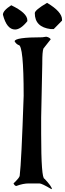

<svg xmlns="http://www.w3.org/2000/svg" viewBox="-30 -1257 449 1329"><path d="M290 -1002.9Q311.5 -999 321.3 -985.4L270.5 -920.9Q262.7 -899.4 262.7 -827.1V-816.4L254.9 -443.4V-332Q254.9 -19.5 278.3 -19.5Q329.1 34.2 329.1 51.8H325.2Q259.8 12.7 243.2 12.7H168.9Q129.9 12.7 83 30.3Q72.3 30.3 63.5 12.7Q106.4 -28.3 106.4 -41Q118.2 -132.8 133.8 -593.8Q133.8 -945.3 98.6 -945.3Q82 -952.1 71.3 -970.7Q71.3 -999 262.7 -999ZM295.9 -1237.3Q399.4 -1175.8 399.4 -1121.1V-1114.3L341.8 -1055.7H321.3Q210.9 -1069.3 210.9 -1166Q210.9 -1187.5 295.9 -1237.3ZM47.9 -1220.7Q159.2 -1167 159.2 -1117.2V-1110.4Q113.3 -1052.7 74.2 -1052.7Q16.6 -1052.7 -9.8 -1155.3Q-9.8 -1183.6 47.9 -1220.7Z"/></svg>

Font: EG Dragon Caps 
Style: Regular
Weight: 400
Designer: Bill Roach / W.K. Roach
Version: Version 1.00 April 18, 2012, initial release